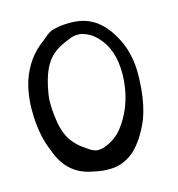

<svg xmlns="http://www.w3.org/2000/svg" viewBox="-52 -723 420 454"><g transform="rotate(-10 158.0 -496.0)"><path d="M116.2 -669.9Q137.7 -674.8 158.2 -674.8Q180.7 -674.8 199.2 -666Q217.8 -658.2 237.3 -636.7Q262.7 -606.4 272.5 -574.2Q283.2 -543 283.2 -492.2Q283.2 -451.2 274.4 -418.9Q259.8 -373 235.4 -345.7Q216.8 -327.1 194.3 -320.3Q179.7 -316.4 161.1 -316.4Q149.4 -316.4 136.7 -318.4Q104.5 -321.3 83 -337.9Q61.5 -353.5 46.9 -385.7Q28.3 -419.9 21.5 -468.8Q18.6 -489.3 18.6 -508.8Q18.6 -534.2 23.4 -556.6Q36.1 -610.4 75.2 -643.6Q88.9 -658.2 95.7 -662.1Q101.6 -666 116.2 -669.9ZM191.4 -634.8Q181.6 -640.6 166 -643.6Q163.1 -643.6 160.2 -643.6Q147.5 -643.6 133.8 -635.7Q95.7 -617.2 83 -591.8Q69.3 -567.4 65.4 -522.5Q64.5 -514.6 64.5 -505.9Q65.4 -480.5 72.3 -453.1Q81.1 -415 102.5 -395.5Q113.3 -384.8 129.9 -376Q145.5 -366.2 155.3 -366.2Q168.9 -366.2 185.5 -377Q203.1 -387.7 214.8 -405.3Q246.1 -454.1 246.1 -515.6Q246.1 -516.6 246.1 -518.6Q245.1 -582 213.9 -616.2Q203.1 -627.9 191.4 -634.8Z"/></g></svg>

Font: Yahfie
Style: Heavy
Weight: 600
Designer: Joe Palazzolo
Foundry: jozolo LLC
Version: Version 001.000